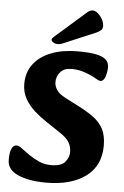

<svg xmlns="http://www.w3.org/2000/svg" viewBox="-61 -962 660 1019"><g transform="rotate(5 268.5 -453.0)"><path d="M223 13Q132 13 74 -12.5Q16 -38 16 -90Q16 -132 25.5 -151Q35 -170 51 -170Q63 -170 80.5 -156.5Q98 -143 122.5 -126Q147 -109 176.5 -95.5Q206 -82 242 -82Q296 -82 316.5 -106.5Q337 -131 337 -159Q337 -187 324 -210Q311 -233 275 -257L197 -309Q164 -331 133.5 -358Q103 -385 83 -420Q63 -455 63 -500Q63 -562 97 -606Q131 -650 191.5 -673Q252 -696 331 -696Q393 -696 429.5 -688.5Q466 -681 482 -665.5Q498 -650 498 -626Q498 -598 489 -574Q480 -550 465 -550Q455 -550 441 -559Q427 -568 406 -577Q384 -587 359.5 -593.5Q335 -600 306 -600Q268 -600 247.5 -577.5Q227 -555 227 -524Q227 -502 240 -482Q253 -462 287 -444L359 -407Q406 -383 440 -358.5Q474 -334 493 -299Q512 -264 512 -208Q512 -102 434.5 -44.5Q357 13 223 13ZM196 -760Q187 -752 187 -746Q187 -738 197.5 -731.5Q208 -725 220 -725Q228 -725 233.5 -726Q239 -727 246 -730L423 -805Q438 -812 445.5 -819.5Q453 -827 453 -842Q453 -858 443.5 -876Q434 -894 419.5 -906.5Q405 -919 391 -919Q377 -919 361 -905Z"/></g></svg>

Font: Alkatra
Style: Bold
Weight: 700
Designer: Suman Bhandary
Version: Version 1.100;gftools[0.9.22]